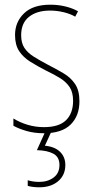

<svg xmlns="http://www.w3.org/2000/svg" viewBox="-20 -557 396 817"><path d="M318 -126Q318 -64 280.5 -27Q243 10 167 10Q125 10 91.5 0Q58 -10 37 -22V-53Q64 -36 97.5 -26Q131 -16 167 -16Q231 -16 261 -45.5Q291 -75 291 -128Q291 -164 276.5 -186Q262 -208 236.5 -224Q211 -240 177 -256Q140 -275 109.5 -294Q79 -313 61.5 -339.5Q44 -366 44 -408Q44 -463 82 -500Q120 -537 194 -537Q228 -537 258.5 -529.5Q289 -522 312 -509L300 -486Q280 -498 251 -505Q222 -512 193 -512Q137 -512 103.5 -485.5Q70 -459 70 -407Q70 -374 84 -353Q98 -332 123.5 -316Q149 -300 183 -282Q220 -263 250.5 -245Q281 -227 299.5 -199.5Q318 -172 318 -126ZM258 145Q258 188 227.5 214Q197 240 147 240Q120 240 98 234V210Q121 217 147 217Q183 217 208 198.5Q233 180 233 145Q233 111 207 97Q181 83 137 82L174 0H200L171 63Q213 67 235.5 89Q258 111 258 145Z"/></svg>

Font: Noto Sans Gurmukhi UI Condensed Thin
Style: Regular
Weight: 100
Width: 3
Designer: Jelle Bosma - Monotype Design Team
Foundry: Monotype Imaging Inc.
Version: Version 2.004; ttfautohint (v1.8.4.7-5d5b)